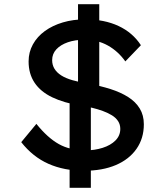

<svg xmlns="http://www.w3.org/2000/svg" viewBox="-20 -802 788 913"><path d="M380 10Q285 10 210.5 -23Q136 -56 81 -126L153 -213Q206 -147 259.5 -117Q313 -87 387 -87Q430 -87 468 -99Q506 -111 529 -134Q552 -157 552 -189Q552 -210 541.5 -226Q531 -242 512.5 -253.5Q494 -265 469.5 -274Q445 -283 418 -289.5Q391 -296 362 -300Q283 -313 228 -339.5Q173 -366 144.5 -408.5Q116 -451 116 -510Q116 -554 136.5 -591Q157 -628 193.5 -654.5Q230 -681 279 -695.5Q328 -710 385 -710Q476 -710 543.5 -678.5Q611 -647 650 -587L576 -510Q542 -558 493 -585.5Q444 -613 382 -613Q337 -613 302.5 -601Q268 -589 248 -567.5Q228 -546 228 -516Q228 -493 239 -475Q250 -457 271 -443.5Q292 -430 325 -420.5Q358 -411 400 -404Q457 -394 505.5 -378.5Q554 -363 589.5 -340.5Q625 -318 644.5 -286Q664 -254 664 -211Q664 -144 629 -94Q594 -44 530.5 -17Q467 10 380 10ZM311 91V-363L412 -330V91ZM452 -330 351 -363V-782H452Z"/></svg>

Font: Lexend Exa
Style: Regular
Weight: 400
Designer: Bonnie Shaver-Troup, Thomas Jockin
Foundry: Lexend
Version: Version 1.007